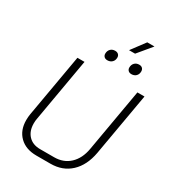

<svg xmlns="http://www.w3.org/2000/svg" viewBox="-240 -1154 1164 1292"><g transform="rotate(30 342.5 -508.5)"><path d="M72 -165Q72 -190 76 -213L161 -700H216L131 -212Q127 -193 127 -171Q127 -112 160 -77Q193 -42 251 -42H360Q432 -42 480 -87Q528 -132 542 -212L627 -700H682L597 -213Q578 -108 516 -50Q454 8 360 8H251Q168 8 120 -39Q72 -86 72 -165ZM516 -1025H572L483 -918H436ZM309 -818Q309 -840 322.5 -854Q336 -868 358 -868Q374 -868 383.5 -859Q393 -850 393 -835Q393 -813 379 -799.5Q365 -786 343 -786Q327 -786 318 -795Q309 -804 309 -818ZM496 -818Q496 -840 509.5 -854Q523 -868 545 -868Q561 -868 570 -859Q579 -850 579 -835Q579 -813 565.5 -799.5Q552 -786 530 -786Q514 -786 505 -795Q496 -804 496 -818Z"/></g></svg>

Font: Bai Jamjuree Light
Style: Italic
Weight: 300
Italic angle: -10°
Version: Version 1.000; ttfautohint (v1.6)